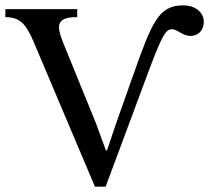

<svg xmlns="http://www.w3.org/2000/svg" viewBox="-30 -691 780 716"><path d="M364 5 511 -390C573 -558 587 -582 611 -582C632 -582 650 -557 681 -557C709 -557 730 -578 730 -610C730 -644 699 -671 654 -671C561 -671 537 -610 465 -406L403 -231L369 -130H365L328 -231L207 -528C195 -557 190 -576 190 -589C190 -626 232 -627 258 -627V-657H-10V-627C44 -627 66 -603 95 -536L324 5Z"/></svg>

Font: STIX Two Text
Style: Regular
Weight: 400
Designer: Ross Mills, John Hudson & Paul Hanslow, Tiro Typeworks Ltd; with prior portions MicroPress Inc., and Coen Hoffman.
Foundry: Tiro Typeworks Ltd
Version: Version 2.13 b171